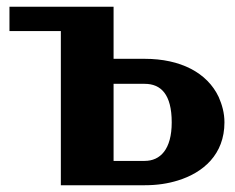

<svg xmlns="http://www.w3.org/2000/svg" viewBox="-20 -548 696 568"><path d="M8 -456H160V0H408C445 0 477 -5 506 -14C581 -37 644 -91 644 -186C644 -214 637 -238 627 -261C593 -333 514 -374 408 -374H316V-528H8ZM316 -72V-300H408C456 -300 488 -269 488 -186C488 -106 454 -72 408 -72Z"/></svg>

Font: Aerodynamic
Style: Bd
Weight: 500
Designer: Google
Version: Version 2.000980; 2014